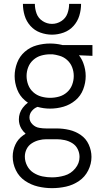

<svg xmlns="http://www.w3.org/2000/svg" viewBox="-20 -764 540 997"><path d="M250 213Q213 213 177 204.5Q141 196 110 175Q79 154 62.5 120Q46 86 46 49Q46 17 59.5 -12.5Q73 -42 100 -61Q106 -66 113 -70Q100 -81 91 -96Q78 -118 78 -144Q78 -177 98 -204Q110 -220 125 -231Q117 -236 109 -243Q82 -266 69 -300Q56 -334 56 -369Q56 -404 69 -438Q82 -472 109 -495.5Q136 -519 170.5 -528.5Q205 -538 240 -538Q271 -538 301 -531L304 -530H460V-474L390 -477Q404 -459 412 -438Q425 -404 425 -369Q425 -334 412 -300Q399 -266 371.5 -243Q344 -220 310 -210Q276 -200 240 -200Q207 -200 175 -209Q158 -203 145.5 -188Q133 -173 133 -154Q133 -134 148.5 -118.5Q164 -103 185 -100Q202 -97 220 -97H226H274Q307 -97 339.5 -89.5Q372 -82 399.5 -63Q427 -44 441 -13Q455 18 455 51Q455 87 438 121Q421 155 390 176Q359 197 323 205Q287 213 250 213ZM250 157Q283 157 315.5 147.5Q348 138 370.5 111Q393 84 393 51Q393 30 383.5 10.5Q374 -9 355.5 -20.5Q337 -32 316 -36.5Q295 -41 274 -41H226H223H221Q201 -41 182 -36Q162 -31 144.5 -19.5Q127 -8 118 10.5Q109 29 109 49Q109 74 121 97Q133 120 154.5 133.5Q176 147 200.5 152Q225 157 250 157ZM225 -41H221H223ZM240 -256Q264 -256 287 -262.5Q310 -269 328 -285Q346 -301 354.5 -323.5Q363 -346 363 -369.5Q363 -393 354.5 -415Q346 -437 328 -453Q310 -469 287 -475Q270 -480 253 -482H240Q217 -482 194 -475.5Q171 -469 153 -453Q135 -437 126.5 -415Q118 -393 118 -369.5Q118 -346 126.5 -323.5Q135 -301 153 -285Q171 -269 194 -262.5Q217 -256 240 -256ZM250 -584Q219 -584 189 -595Q159 -606 138 -629.5Q117 -653 108 -683Q99 -713 99 -744H161Q161 -718 170 -693.5Q179 -669 201.5 -654.5Q224 -640 250 -640Q276 -640 298.5 -654.5Q321 -669 330 -693.5Q339 -718 339 -744H401Q401 -713 392 -683Q383 -653 362 -629.5Q341 -606 311 -595Q281 -584 250 -584Z"/></svg>

Font: Iosevka SS01 Light
Style: Regular
Weight: 300
Monospace: yes
Designer: Belleve Invis
Foundry: Belleve Invis
Version: 2.3.3; ttfautohint (v1.8.3)